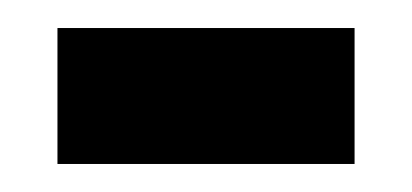

<svg xmlns="http://www.w3.org/2000/svg" viewBox="-20 -341 294 137"><path d="M21 -224H233V-321H21Z"/></svg>

Font: Noto Serif Lao ExtraCondensed
Style: Bold
Weight: 700
Width: 2
Designer: Monotype Design Team
Foundry: Monotype Imaging Inc.
Version: Version 2.003